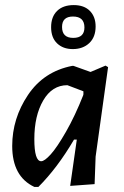

<svg xmlns="http://www.w3.org/2000/svg" viewBox="-20 -727 487 755"><path d="M270 -707Q311 -707 333.5 -684Q356 -661 356 -623Q356 -581 331 -557.5Q306 -534 266 -534Q228 -534 204.5 -556.5Q181 -579 181 -620Q181 -661 204.5 -684Q228 -707 270 -707ZM267 -662Q224 -662 224 -621Q224 -578 268 -578Q312 -578 312 -619Q312 -662 267 -662ZM264 -468H269L336 -444L395 -469L405 -463L356 -111L352 -3L256 4L282 -178H271Q206 -67 131 8H115Q28 -33 28 -153Q28 -261 90 -353.5Q152 -446 264 -468ZM115 -180Q115 -93 142 -93Q155 -93 179.5 -120Q204 -147 239.5 -209Q275 -271 307 -352L308 -356V-368L245 -392Q185 -392 150 -332Q115 -272 115 -180Z"/></svg>

Font: Alegreya Sans Medium
Style: Italic
Weight: 500
Italic angle: -7°
Designer: Juan Pablo del Peral
Foundry: Huerta Tipografica
Version: Version 2.007